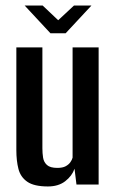

<svg xmlns="http://www.w3.org/2000/svg" viewBox="-20 -666 420 693"><path d="M153 7Q103 7 78.5 -10Q54 -27 46.5 -56.5Q39 -86 39 -124V-495H133V-131Q133 -113 135.5 -97Q138 -81 149.5 -70.5Q161 -60 187 -60Q206 -60 217 -66Q228 -72 234 -80.5Q240 -89 242 -97V-495H336V0H256L249 -57Q240 -31 215.5 -12Q191 7 153 7ZM162 -546 69 -646H134L190 -593L247 -646H310L217 -546Z"/></svg>

Font: Alumni Sans Thin SemiBold
Style: Regular
Weight: 600
Version: Version 1.018